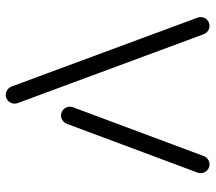

<svg xmlns="http://www.w3.org/2000/svg" viewBox="-60 -650 741 660"><g transform="rotate(90 310.0 -319.5)"><path d="M334 -10Q338 2 333 13Q328 24 316 29Q304 33 293 28Q282 23 277 11L40 -629Q36 -641 41 -652Q46 -663 58 -668Q70 -672 81 -667Q92 -662 97 -650ZM516 -650Q521 -662 532 -667Q543 -672 555 -668Q567 -663 572 -652Q577 -641 573 -629L405 -179Q400 -167 389 -162Q378 -157 366 -161Q354 -166 349 -177Q344 -188 348 -200Z"/></g></svg>

Font: Beon
Style: Medium
Weight: 500
Designer: BSozoo
Foundry: BSozoo
Version: Version 001.000